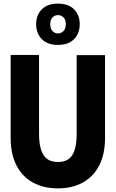

<svg xmlns="http://www.w3.org/2000/svg" viewBox="-20 -1032 640 1062"><path d="M300 10Q222 10 163.2 -21.8Q104.5 -53.5 71.8 -115.8Q39 -178 39 -269V-728H196V-291.5Q196 -249.5 202.8 -220Q209.5 -190.5 222.5 -171.8Q235.5 -153 255.2 -144.5Q275 -136 301 -136Q326.5 -136 346 -144.5Q365.5 -153 378.2 -171.5Q391 -190 397.5 -219.8Q404 -249.5 404 -291.5V-727H561V-269Q561 -179.5 528.8 -117Q496.5 -54.5 437.8 -22.2Q379 10 300 10ZM300.5 -783.5Q242.5 -783.5 211.2 -815.5Q180 -847.5 180 -898.5Q180 -948.5 211.2 -980.2Q242.5 -1012 300.5 -1012Q358.5 -1012 389.8 -980.2Q421 -948.5 421 -898.5Q421 -864.5 407 -838.5Q393 -812.5 366.2 -798Q339.5 -783.5 300.5 -783.5ZM300.5 -847Q318 -847 331 -860Q344 -873 344 -898.5Q344 -923.5 331 -936Q318 -948.5 300.5 -948.5Q283.5 -948.5 270.8 -936Q258 -923.5 258 -898.5Q258 -873 270.8 -860Q283.5 -847 300.5 -847Z"/></svg>

Font: Spline Sans Mono
Style: Bold
Weight: 700
Designer: Eben Sorkin, Mirko Velimirovic
Foundry: Sorkin Type
Version: Version 1.004